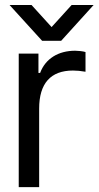

<svg xmlns="http://www.w3.org/2000/svg" viewBox="-20 -765 403 785"><path d="M56.6 0H140.1V-321.3C140.1 -423.8 187 -476.6 278.3 -476.6C293.5 -476.6 310.5 -475.1 329.6 -471.7V-552.2C319.3 -555.7 297.9 -557.6 287.1 -557.6C218.3 -557.6 165.5 -524.9 144 -466.8H137.2V-545.9H56.6ZM19 -744.6 152.3 -598.1H230L362.8 -744.6H272.9L190.9 -654.3L108.9 -744.6Z"/></svg>

Font: Guggenheim Sans Display
Style: Regular
Weight: 400
Designer: Modified by Tom Baber under direction of Pentagram Design 2023
Foundry: rsms
Version: Version 1.001;Glyphs 3.1.2 (3151)